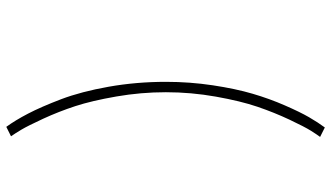

<svg xmlns="http://www.w3.org/2000/svg" viewBox="-241 -598 1052 610"><g transform="rotate(90 285.0 -293.0)"><path d="M383 213Q362.5 185 341 143.8Q319.5 102.5 295.2 38.8Q271 -25 255.5 -112.5Q240 -200 240 -294Q240 -370 251 -443Q262 -516 277.8 -569.5Q293.5 -623 314.8 -671.8Q336 -720.5 352.5 -749Q369 -777.5 385 -799L415 -784Q407.5 -774 395.2 -754.5Q383 -735 360.2 -686.8Q337.5 -638.5 319.2 -585Q301 -531.5 287 -452.8Q273 -374 273 -294Q273 -215 286.5 -137Q300 -59 317.2 -6.2Q334.5 46.5 357.2 95.8Q380 145 391.8 164.8Q403.5 184.5 413 198Z"/></g></svg>

Font: League Mono Narrow Thin
Style: Regular
Weight: 100
Width: 3
Designer: Tyler Finck
Foundry: The League of Moveable Type / Tyler Finck
Version: Version 2.210